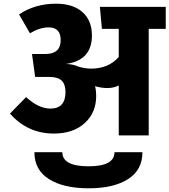

<svg xmlns="http://www.w3.org/2000/svg" viewBox="-20 -732 916 1038"><path d="M876 -695V-576H784V0H622V-270Q594 -256 561 -256Q528 -256 494 -266Q500 -242 500 -213Q500 -123 438 -66.5Q376 -10 271 -10Q129 -10 34 -118L121 -207Q189 -145 252 -145Q334 -145 334 -234Q334 -276 313.5 -296Q293 -316 248 -316H170L153 -440H224Q308 -440 308 -515Q308 -584 243 -584Q195 -584 142 -552L83 -654Q169 -712 283 -712Q375 -712 426 -666.5Q477 -621 477 -540Q477 -405 335 -386Q373 -386 404 -372Q439 -361 472 -361Q567 -361 622 -424V-576H531L520 -695ZM459 167Q599 167 599 91H750Q750 187 672 236.5Q594 286 459 286Q324 286 245 236.5Q166 187 166 91H317Q317 167 459 167Z"/></svg>

Font: FiraGO ExtraBold
Style: Regular
Weight: 800
Designer: bBox Type
Foundry: bBox Type GmbH
Version: Version 1.001;PS 001.001;hotconv 1.0.88;makeotf.lib2.5.64775